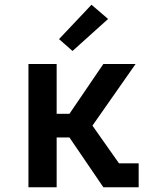

<svg xmlns="http://www.w3.org/2000/svg" viewBox="-20 -790 640 810"><path d="M100 0V-520H219V-310H273L416 -520H552L370 -260L482 -101H565V0H416L273 -210H219V0ZM286 -575 229 -625 366 -770 436 -710Z"/></svg>

Font: R Plex Mono
Style: Bold
Weight: 700
Monospace: yes
Designer: Belleve Invis
Foundry: Belleve Invis
Version: Version 31.8.0